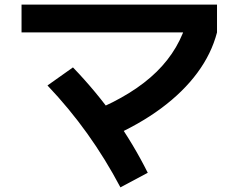

<svg xmlns="http://www.w3.org/2000/svg" viewBox="-20 -747 1040 829"><path d="M384 -268Q556 -339 656 -437Q756 -535 790 -666L917 -607Q893 -515 832 -432.5Q771 -350 676 -279.5Q581 -209 453 -153ZM500 62Q435 -61 357 -170Q279 -279 185 -378L295 -456Q396 -351 476 -238Q556 -125 618 -1ZM73 -607V-727H917V-607Z"/></svg>

Font: M PLUS 2
Style: Bold
Weight: 700
Designer: Coji Morishita
Foundry: UNDERFOREST DESIGN
Version: Version 1.001